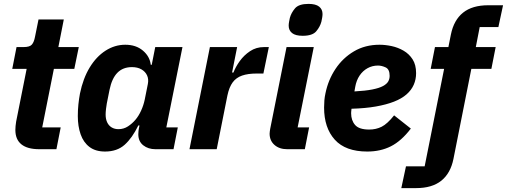

<svg xmlns="http://www.w3.org/2000/svg" viewBox="-20 -767 2606 987"><path d="M270 0H182Q121 0 90 -25Q59 -50 59 -99Q59 -107 60 -119Q61 -131 63 -142L117 -413H43L65 -525H101Q133 -525 144 -538Q155 -551 160 -578L178 -667H308L280 -525H385L362 -413H257L197 -112H292Z M872 0H779Q742 0 716.5 -20Q691 -40 691 -77Q691 -85 692 -94Q693 -103 694 -107L697 -122H691Q660 -58 621 -23Q582 12 520 12Q471 12 440 -11.5Q409 -35 394.5 -76.5Q380 -118 380 -170Q380 -202 383 -230.5Q386 -259 391 -286Q407 -364 441 -420Q475 -476 522.5 -506.5Q570 -537 624 -537Q679 -537 714.5 -507Q750 -477 755 -434H760L778 -525H918L835 -112H894ZM589 -103Q616 -103 638 -117.5Q660 -132 676 -151Q693 -171 705.5 -198.5Q718 -226 724 -255L740 -335Q745 -360 736 -379.5Q727 -399 707 -410.5Q687 -422 658 -422Q612 -422 583.5 -393Q555 -364 543 -305L529 -235Q527 -225 525 -207.5Q523 -190 523 -178Q523 -155 531 -138Q539 -121 554 -112Q569 -103 589 -103Z M1094 0H954L1059 -525H1199L1173 -394H1180Q1191 -423 1212.5 -453Q1234 -483 1265.5 -504Q1297 -525 1337 -525H1362L1334 -389H1299Q1255 -389 1224.5 -378.5Q1194 -368 1176 -343.5Q1158 -319 1149 -276Z M1536 -583Q1499 -583 1481.5 -597Q1464 -611 1464 -635Q1464 -644 1466 -655Q1468 -666 1470 -675Q1477 -701 1496.5 -724Q1516 -747 1566 -747Q1603 -747 1620.5 -733Q1638 -719 1638 -695Q1638 -686 1636 -675Q1634 -664 1632 -655Q1625 -629 1605.5 -606Q1586 -583 1536 -583ZM1547 0H1456Q1416 0 1391 -22Q1366 -44 1366 -80Q1366 -86 1367 -92Q1368 -98 1369 -105L1453 -525H1593L1510 -112H1569Z M1868 12Q1756 12 1701 -49Q1646 -110 1646 -214Q1646 -233 1647.5 -251Q1649 -269 1653 -287Q1667 -356 1704.5 -412.5Q1742 -469 1799.5 -503Q1857 -537 1931 -537Q1961 -537 1993.5 -530Q2026 -523 2054.5 -506.5Q2083 -490 2101 -462Q2119 -434 2119 -391Q2119 -359 2107 -331.5Q2095 -304 2070 -282Q2045 -260 2005.5 -244.5Q1966 -229 1912 -219.5Q1858 -210 1787 -208Q1786 -199 1785.5 -194Q1785 -189 1785 -185Q1785 -148 1805.5 -124.5Q1826 -101 1878 -101Q1913 -101 1942 -115.5Q1971 -130 2006 -174L2092 -106Q2043 -42 1989.5 -15Q1936 12 1868 12ZM1923 -430Q1894 -430 1869.5 -416.5Q1845 -403 1828.5 -378.5Q1812 -354 1806 -320L1802 -297Q1858 -300 1893.5 -307Q1929 -314 1948.5 -324.5Q1968 -335 1975.5 -348Q1983 -361 1983 -377Q1983 -411 1962.5 -420.5Q1942 -430 1923 -430Z M2403 -413 2311 50Q2296 124 2248.5 162Q2201 200 2119 200H2043L2067 88H2163L2263 -413H2194L2216 -525H2285L2298 -590Q2313 -664 2360.5 -702Q2408 -740 2490 -740H2566L2542 -628H2446L2426 -525H2528L2506 -413Z"/></svg>

Font: IBM Plex Sans
Style: Bold Italic
Weight: 700
Italic angle: -11.31°
Designer: Mike Abbink, Paul van der Laan, Pieter van Rosmalen
Foundry: Bold Monday
Version: Version 3.201